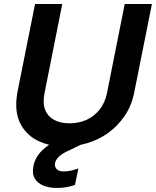

<svg xmlns="http://www.w3.org/2000/svg" viewBox="-20 -720 774 953"><path d="M154 -700H289L201 -258Q191 -209 204 -175.5Q217 -142 248.5 -125Q280 -108 325 -108Q371 -108 409 -125Q447 -142 474 -175.5Q501 -209 511 -258L599 -700H734L647 -265Q634 -196 599 -145Q564 -94 516.5 -60Q469 -26 413 -9.5Q357 7 300 7Q224 7 165 -23Q106 -53 78 -113Q50 -173 67 -265ZM360 -66 380 -1 328 24Q290 41 273.5 56.5Q257 72 253 90Q250 108 261.5 119.5Q273 131 296 131Q311 131 329.5 127.5Q348 124 369 116L352 198Q333 205 309.5 209Q286 213 262 213Q227 213 197.5 202Q168 191 153 166.5Q138 142 146 103Q151 76 169 50Q187 24 222.5 -0.5Q258 -25 316 -48Z"/></svg>

Font: Albert Sans
Style: Bold Italic
Weight: 700
Italic angle: -11.25°
Designer: Andreas Rasmussen
Foundry: a.Foundry
Version: Version 1.025